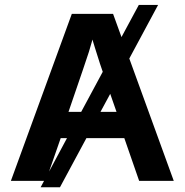

<svg xmlns="http://www.w3.org/2000/svg" viewBox="-20 -745 762 791"><path d="M553.2 0 492.2 -175.8H335.9L227.1 26.4H147.5L161.6 0H24.9L275.9 -688H445.8L480.5 -592.3L551.8 -724.6H631.3L512.7 -503.9L695.8 0ZM262.2 -284.2H314.5L403.3 -449.2L392.1 -481.9L371.1 -548.3L360.8 -582L357.9 -571.3Q353 -553.7 346.2 -531.2Q339.4 -508.8 262.2 -284.2ZM434.1 -358.4 394 -284.2H460ZM182.1 -38.1 255.9 -175.8H230Z"/></svg>

Font: Arial
Style: Bold
Weight: 700
Designer: Steve Matteson
Foundry: Ascender Corporation
Version: Version 2.00.3